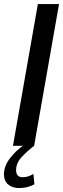

<svg xmlns="http://www.w3.org/2000/svg" viewBox="-44 -720 312 948"><path d="M20 0 143 -700H247.5L124.5 0ZM76 -5 124.5 0Q91.5 25 63.5 54.8Q35.5 84.5 35.5 119.5Q35.5 155 67.5 155Q82.5 155 95.2 150.8Q108 146.5 121 139L126 190Q112 197.5 93 203Q74 208.5 50 208.5Q17.5 208.5 -3.5 191Q-24.5 173.5 -24.5 140Q-24 98.5 6.8 59.5Q37.5 20.5 76 -5Z"/></svg>

Font: Cabin Condensed Medium
Style: Italic
Weight: 500
Width: 3
Italic angle: -10°
Designer: Pablo Impallari
Foundry: Pablo Impallari. http://www.impallari.com Igino Marini. http://www.ikern.com
Version: Version 3.001; ttfautohint (v1.8.3)